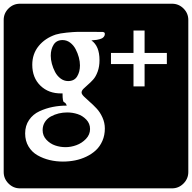

<svg xmlns="http://www.w3.org/2000/svg" viewBox="-20 -820 1040 1040"><path d="M467.8 -121.1Q467.8 -90.8 445.6 -67.6Q423.3 -44.4 393.8 -33.7Q364.3 -22.9 335 -22.9Q305.7 -22.9 278.6 -32.2Q251.5 -41.5 231.2 -63.2Q210.9 -85 210.9 -115.2Q210.9 -139.6 223.1 -158.9Q235.4 -178.2 255.6 -189.2Q275.9 -200.2 298.3 -205.6Q320.8 -210.9 344.2 -210.9Q373 -210.9 400.1 -202.1Q427.2 -193.4 447.5 -172.1Q467.8 -150.9 467.8 -121.1ZM413.1 -465.8Q413.1 -430.7 397.7 -405.8Q382.3 -380.9 349.1 -380.9Q326.7 -380.9 308.1 -394.8Q289.6 -408.7 278.3 -430.2Q267.1 -451.7 261 -474.6Q254.9 -497.6 254.9 -518.1Q254.9 -553.2 270.5 -578.1Q286.1 -603 318.8 -603Q341.3 -603 359.9 -589.1Q378.4 -575.2 389.6 -553.7Q400.9 -532.2 407 -509.3Q413.1 -486.3 413.1 -465.8ZM547.9 -636.2Q547.9 -638.2 547.4 -639.9Q546.9 -641.6 546.1 -642.6Q545.4 -643.6 544.4 -644.3Q543.5 -645 541.7 -645.5Q540 -646 539.1 -646.5Q538.1 -647 535.9 -647Q533.7 -647 532.7 -647Q531.7 -647 529.3 -647Q526.9 -647 525.9 -647Q523.4 -647 473.6 -647.5Q423.8 -647.9 401.1 -647.5Q378.4 -647 341.3 -643.3Q304.2 -639.6 282.2 -632.8Q224.1 -613.3 189.5 -570.8Q154.8 -528.3 154.8 -469.2Q154.8 -398.9 199 -356Q243.2 -313 313 -314H318.8Q318.8 -290 320.8 -279.3Q322.8 -268.6 325.7 -267.6Q328.6 -266.6 333.3 -262.5Q337.9 -258.3 341.8 -248Q302.2 -248 265.4 -240.7Q228.5 -233.4 193.6 -217.3Q158.7 -201.2 137.5 -170.2Q116.2 -139.2 116.2 -97.2Q116.2 -57.1 134.5 -26.6Q152.8 3.9 183.3 21.2Q213.9 38.6 248.8 46.9Q283.7 55.2 320.8 55.2Q354.5 55.2 386.5 48.8Q418.5 42.5 448 28.3Q477.5 14.2 499.5 -6.3Q521.5 -26.9 534.7 -57.1Q547.9 -87.4 547.9 -124Q547.9 -155.3 534.9 -183.8Q522 -212.4 503.4 -232.2Q484.9 -252 466.3 -268.1Q447.8 -284.2 434.8 -297.1Q421.9 -310.1 421.9 -318.8Q421.9 -328.6 431.9 -338.9Q441.9 -349.1 456.1 -361.1Q470.2 -373 484.6 -388.9Q499 -404.8 509 -432.1Q519 -459.5 519 -494.1Q519 -570.8 475.1 -601.1Q477.5 -601.6 487.8 -602.5Q498 -603.5 504.2 -604.2Q510.3 -605 519.5 -607.7Q528.8 -610.4 534.2 -613.5Q539.6 -616.7 543.7 -622.6Q547.9 -628.4 547.9 -636.2ZM763.2 -473.1H883.8V-533.2H763.2V-654.8H703.1V-533.2H581.1V-473.1H703.1V-352.1H763.2ZM1000 -711.9V111.8Q1000 147.9 973.9 174.1Q947.8 200.2 912.1 200.2H87.9Q52.2 200.2 26.1 174.1Q0 147.9 0 111.8V-711.9Q0 -748 25.9 -773.9Q51.8 -799.8 87.9 -799.8H912.1Q948.2 -799.8 974.1 -773.9Q1000 -748 1000 -711.9Z"/></svg>

Font: Web Symbols
Style: Regular
Weight: 400
Designer: Igor Kiselev
Foundry: Just Be Nice studio
Version: Version 1.000;PS 001.001;hotconv 1.0.56